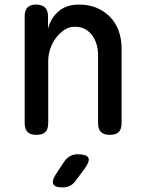

<svg xmlns="http://www.w3.org/2000/svg" viewBox="-20 -580 640 840"><path d="M191 -316V-42Q191 -15 178.5 -2.5Q166 10 139 10Q113 10 100.5 -2.5Q88 -15 88 -42V-509Q88 -535 100.5 -547.5Q113 -560 138 -560Q163 -560 176.5 -547.5Q190 -535 190 -509V-455Q204 -504 238 -532Q272 -560 326 -560Q368 -560 402 -546Q436 -532 461 -506.5Q486 -481 499 -445.5Q512 -410 512 -367V-42Q512 -15 499.5 -2.5Q487 10 461 10Q434 10 421.5 -2.5Q409 -15 409 -42V-340Q409 -364 402.5 -386Q396 -408 383.5 -425Q371 -442 352.5 -452.5Q334 -463 308 -463Q282 -463 260.5 -448.5Q239 -434 223.5 -412.5Q208 -391 199.5 -365Q191 -339 191 -316ZM224 183 261 127Q272 111 286.5 103Q301 95 320 95Q359 95 366.5 110Q374 125 351 157L310 212Q300 226 286 233Q272 240 255 240Q220 240 213 225.5Q206 211 224 183Z"/></svg>

Font: Maple Mono Medium
Style: Regular
Weight: 500
Monospace: yes
Designer: subframe7536
Version: Version 7.000